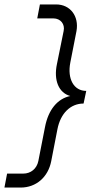

<svg xmlns="http://www.w3.org/2000/svg" viewBox="-47 -736 507 866"><path d="M206 -716H133L121 -653H194C226 -653 247 -627 240 -596L210 -448C194 -374 218 -317 270 -303C212 -291 171 -241 156 -163L126 -10C119 25 92 47 58 47H-15L-27 110H46C116 110 170 63 184 -9L212 -153C226 -225 271 -269 330 -269L342 -326C286 -326 256 -380 270 -453L298 -596C310 -663 270 -716 206 -716Z"/></svg>

Font: Uncut Sans Book Italic
Style: Regular
Weight: 350
Italic angle: -11°
Designer: Kasper Nordkvist
Foundry: UNCUT.wtf
Version: Version 1.304;Glyphs 3.2 (3246)